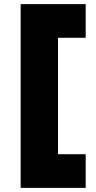

<svg xmlns="http://www.w3.org/2000/svg" viewBox="-20 -720 467 930"><path d="M80 190V-700H395V-537H261V27H395V190Z"/></svg>

Font: Lexend Deca ExtraBold
Style: Regular
Weight: 800
Designer: Bonnie Shaver-Troup, Thomas Jockin
Foundry: Lexend
Version: Version 1.008; ttfautohint (v1.8.4.7-5d5b)